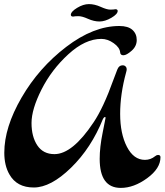

<svg xmlns="http://www.w3.org/2000/svg" viewBox="-20 -872 804 938"><path d="M544 -827Q554 -827 555 -819Q555 -803 524 -785Q493 -767 466 -767Q439 -767 410 -780Q381 -793 363.5 -793Q346 -793 337 -791Q327 -791 326 -799Q326 -815 356.5 -833.5Q387 -852 414.5 -852Q442 -852 472 -838.5Q502 -825 518.5 -825Q535 -825 544 -827ZM567 -616Q565 -640 535.5 -661Q506 -682 475 -682Q396 -682 314 -607Q232 -532 183 -435Q134 -338 134 -271Q134 -204 162.5 -161.5Q191 -119 246 -119Q334 -119 437 -274Q485 -345 534 -482Q552 -531 553 -532Q561 -553 579 -553Q588 -553 593.5 -547.5Q599 -542 599 -534.5Q599 -527 596 -518Q567 -412 567 -315.5Q567 -219 600 -155Q633 -91 688 -91Q716 -91 738 -109Q745 -115 752 -115Q764 -115 764 -104Q764 -49 699 -1.5Q634 46 570 46Q467 46 467 -96Q467 -153 481.5 -224Q496 -295 496 -297.5Q496 -300 492 -300Q488 -300 483 -291Q426 -149 327 -52.5Q228 44 145 44Q62 44 26 -20Q1 -63 1 -126Q1 -250 85.5 -395.5Q170 -541 303.5 -643Q437 -745 563 -745Q606 -745 627 -726Q648 -707 648 -676.5Q648 -646 623 -624Q598 -602 583 -602Q568 -602 567 -616Z"/></svg>

Font: Dr Sugiyama
Style: Regular
Weight: 400
Designer: Alejandro Paul
Foundry: Alejandro Paul
Version: Version 1.000